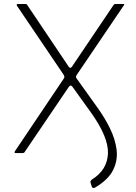

<svg xmlns="http://www.w3.org/2000/svg" viewBox="-20 -762 678 956"><path d="M455 171Q441 179 437 167L431 148Q428 138 439 131Q514 84 517.5 2.5Q521 -79 432 -203L340 -331Q335 -337 330.5 -336Q326 -335 321 -327L102 -4Q101 -2 98.5 -1Q96 0 94 0H58Q54 0 52.5 -2Q51 -4 55 -10L297 -370Q301 -375 300.5 -380Q300 -385 296 -391L64 -734Q63 -736 63.5 -739Q64 -742 67 -742H106Q111 -742 112.5 -741Q114 -740 115 -738L322 -430Q327 -424 330.5 -424Q334 -424 339 -431L546 -738Q548 -740 549.5 -741Q551 -742 554 -742H595Q598 -742 598.5 -740Q599 -738 597 -736L362 -389Q359 -385 358.5 -381Q358 -377 361 -372L464 -228Q501 -177 527.5 -123Q554 -69 560.5 -16.5Q567 36 543.5 84Q520 132 455 171Z"/></svg>

Font: Libre Franklin Thin
Style: Regular
Weight: 100
Designer: Pablo Impallari, Rodrigo Fuenzalida, Nhung Nguyen
Foundry: Impallari Type
Version: Version 3.000